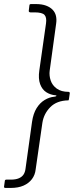

<svg xmlns="http://www.w3.org/2000/svg" viewBox="-64 -762 365 947"><path d="M-36 165Q-41 165 -43 163Q-45 161 -44 158L-40 129Q-39 126 -37.5 125Q-36 124 -33 124H-11Q13 124 28.5 117.5Q44 111 52 99Q60 87 62 69L94 -161Q100 -202 116.5 -228.5Q133 -255 156.5 -269Q180 -283 204 -285Q212 -286 214 -288.5Q216 -291 210 -292Q185 -294 164.5 -307Q144 -320 134 -347Q124 -374 130 -415L163 -647Q167 -676 155.5 -688.5Q144 -701 106 -701H86Q82 -701 79.5 -703.5Q77 -706 78 -710L81 -735Q82 -740 83.5 -741Q85 -742 89 -742H112Q142 -742 162.5 -734.5Q183 -727 195.5 -714Q208 -701 212 -683.5Q216 -666 213 -646L181 -413Q178 -389 186 -365Q194 -341 216 -325Q238 -309 274 -309Q276 -309 278.5 -307Q281 -305 280 -301L276 -273Q275 -269 274.5 -268Q274 -267 273 -267Q216 -266 184 -233.5Q152 -201 145 -156L112 73Q109 101 93.5 121.5Q78 142 52 153.5Q26 165 -12 165H-36Z"/></svg>

Font: Libre Franklin Thin ExtraLight
Style: Italic
Weight: 250
Italic angle: -8°
Version: Version 3.000